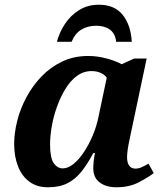

<svg xmlns="http://www.w3.org/2000/svg" viewBox="-20 -783 705 813"><path d="M183 10Q136 10 104 -14Q72 -38 56 -79.5Q40 -121 40 -173Q40 -220 53 -271.5Q66 -323 92 -371.5Q118 -420 156 -459.5Q194 -499 243.5 -522.5Q293 -546 354 -546Q393 -546 433 -535Q473 -524 495 -511L548 -535H601L535 -223Q533 -212 528.5 -192Q524 -172 521 -151.5Q518 -131 518 -118Q518 -93 527.5 -81Q537 -69 553 -69Q567 -69 580 -75Q593 -81 609 -90L631 -50Q606 -31 566.5 -10.5Q527 10 473 10Q429 10 402 -10.5Q375 -31 375 -70Q375 -99 382 -135H375Q351 -89 325 -56.5Q299 -24 265.5 -7Q232 10 183 10ZM246 -70Q268 -70 291 -88.5Q314 -107 335 -138.5Q356 -170 372.5 -209Q389 -248 397 -288L432 -454Q422 -468 405 -475Q388 -482 368 -482Q333 -482 305 -461Q277 -440 256 -405Q235 -370 220.5 -329Q206 -288 199 -246.5Q192 -205 192 -172Q192 -114 207.5 -92Q223 -70 246 -70ZM221 -606Q231 -645 254.5 -681Q278 -717 314.5 -740Q351 -763 399 -763Q465 -763 499.5 -720Q534 -677 538 -606H472Q468 -641 445.5 -657.5Q423 -674 388 -674Q352 -674 325 -658Q298 -642 283 -606Z"/></svg>

Font: Noto Serif
Style: Bold Italic
Weight: 700
Italic angle: -12°
Designer: Monotype Design Team
Foundry: Monotype Imaging Inc.
Version: Version 2.013